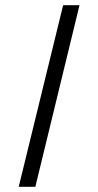

<svg xmlns="http://www.w3.org/2000/svg" viewBox="-20 -719 378 739"><path d="M52 0 223 -699H286L116 0Z"/></svg>

Font: Emberly Black
Style: Regular
Weight: 900
Designer: Rajesh Rajput
Foundry: Rajesh Rajput
Version: Version 1.000